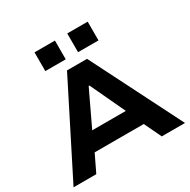

<svg xmlns="http://www.w3.org/2000/svg" viewBox="-198 -1108 1284 1295"><g transform="rotate(-30 444.0 -460.0)"><path d="M10 0 366 -705H522L878 0H697L604 -195L677 -133H208L281 -195L187 0ZM440 -541 294 -234 263 -270H622L590 -234L446 -541ZM492 -774V-920H651V-774ZM237 -774V-920H396V-774Z"/></g></svg>

Font: Nunito Sans 7pt SemiExpanded ExtraBold
Style: Regular
Weight: 800
Width: 6
Designer: Vernon Adams
Foundry: Vernon Adams
Version: Version 3.101;gftools[0.9.27]